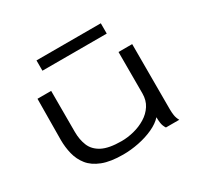

<svg xmlns="http://www.w3.org/2000/svg" viewBox="-137 -802 1025 985"><g transform="rotate(-30 375.0 -309.5)"><path d="M330 11Q255 11 207.5 -7.5Q160 -26 134.5 -58Q109 -90 99 -130.5Q89 -171 89 -214L91 -457H172V-214Q172 -168 187 -131.5Q202 -95 242 -74Q282 -53 357 -53Q393 -53 430.5 -62.5Q468 -72 500 -91.5Q532 -111 551.5 -141Q571 -171 571 -212V-457H652V-71Q652 -53 654.5 -35.5Q657 -18 667 0H588Q577 -17 574.5 -35Q572 -53 572 -70Q550 -45 510 -26.5Q470 -8 422.5 1.5Q375 11 330 11ZM185 -569V-630H566V-569Z"/></g></svg>

Font: Inconsolata ExtraExpanded Thin
Style: Regular
Weight: 100
Width: 8
Monospace: yes
Designer: Raph Levien, Cyreal, Brenton Simpson
Foundry: Raph Levien, Cyreal, Google
Version: Version 3.100; ttfautohint (v1.8.4.7-5d5b)